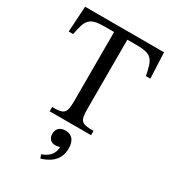

<svg xmlns="http://www.w3.org/2000/svg" viewBox="-220 -773 1044 1165"><g transform="rotate(30 301.5 -190.0)"><path d="M447 0V-30C361 -30 348 -40 348 -131V-612H411C522 -612 534 -586 556 -477H587L579 -657H26L15 -477H46C67 -586 81 -612 191 -612H255V-131C255 -40 241 -30 157 -30V0ZM252 277C293 263 370 235 370 138C370 86 348 53 300 53C258 53 239 78 239 110C239 143 260 162 289 162C299 162 309 160 320 156C320 214 278 239 242 252Z"/></g></svg>

Font: STIX Two Text
Style: Regular
Weight: 400
Designer: Ross Mills, John Hudson & Paul Hanslow, Tiro Typeworks Ltd; with prior portions MicroPress Inc., and Coen Hoffman.
Foundry: Tiro Typeworks Ltd
Version: Version 2.13 b171